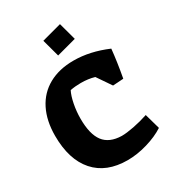

<svg xmlns="http://www.w3.org/2000/svg" viewBox="-220 -1052 1082 1192"><g transform="rotate(-30 321.5 -456.0)"><path d="M25 -341Q25 -449 64.5 -527.5Q104 -606 179 -647.5Q254 -689 357 -689Q474 -689 598 -636Q589 -546 569 -437L493 -432L424 -533Q380 -546 327 -546Q287 -546 251 -539Q235 -508 225 -457Q215 -406 215 -354Q215 -243 255.5 -189.5Q296 -136 384 -134Q419 -134 472.5 -144.5Q526 -155 577 -172L608 -62Q556 -28 482.5 -6.5Q409 15 341 15Q189 15 107 -78Q25 -171 25 -341ZM257 -889 398 -927 432 -802 291 -764Z"/></g></svg>

Font: Suez One
Style: Regular
Weight: 400
Version: Version 1.000